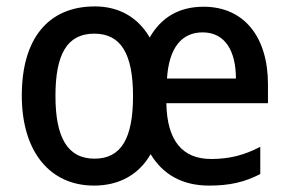

<svg xmlns="http://www.w3.org/2000/svg" viewBox="-20 -569 902 599"><path d="M615 -548C539 -548 483 -515 447 -452C410 -516 350 -549 276 -549C130 -549 48 -448 48 -271C48 -93 138 10 273 10C352 10 413 -24 450 -88C489 -23 551 10 632 10C698 10 743 -1 792 -26V-111C742 -85 696 -73 639 -73C549 -73 501 -130 499 -247H816V-306C816 -452 743 -548 615 -548ZM612 -468C683 -468 716 -409 716 -324H501C507 -420 547 -468 612 -468ZM274 -464C358 -464 395 -400 395 -269C395 -139 359 -74 275 -74C190 -74 153 -141 153 -270C153 -399 189 -464 274 -464Z"/></svg>

Font: Noto Sans Myanmar UI SemiCondensed Medium
Style: Regular
Weight: 500
Width: 4
Designer: Monotype Design Team
Foundry: Monotype Imaging Inc.
Version: Version 2.103